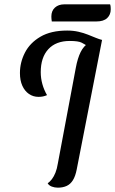

<svg xmlns="http://www.w3.org/2000/svg" viewBox="-20 -844 531 886"><path d="M247 22Q232 22 219 17Q206 12 200 2Q211 -6 220 -18Q229 -30 236 -47.5Q243 -65 247 -90L330 -532Q338 -575 352 -603.5Q366 -632 389.5 -646Q413 -660 451 -660L334 -62Q328 -31 316.5 -12.5Q305 6 287.5 14Q270 22 247 22ZM158 -397Q133 -397 113.5 -410.5Q94 -424 83 -448.5Q72 -473 72 -507Q72 -556 95 -601Q118 -646 166.5 -674.5Q215 -703 290 -703Q318 -703 342 -697.5Q366 -692 386 -684Q406 -676 422 -669.5Q438 -663 450 -660L376 -635L375 -637Q372 -639 357 -647Q342 -655 302 -655Q238 -655 203 -617Q168 -579 168 -511Q168 -483 175.5 -456Q183 -429 197 -405Q188 -401 178.5 -399Q169 -397 158 -397ZM219 -745Q218 -750 217.5 -757Q217 -764 217 -768Q217 -794 233.5 -809Q250 -824 277 -824H488Q490 -819 490.5 -812.5Q491 -806 491 -801Q491 -776 474.5 -760.5Q458 -745 425 -745Z"/></svg>

Font: Sansita Swashed Light Light
Style: Regular
Weight: 300
Version: Version 1.003